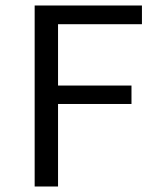

<svg xmlns="http://www.w3.org/2000/svg" viewBox="-20 -678 581 698"><path d="M191 -590V-367H458V-300H191V0H106V-658H496V-590Z"/></svg>

Font: Ysabeau SC Medium
Style: Regular
Weight: 500
Designer: Christian Thalmann (Catharsis Fonts)
Version: Version 0.003